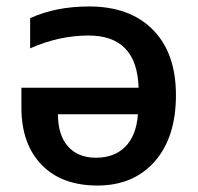

<svg xmlns="http://www.w3.org/2000/svg" viewBox="-20 -570 620 600"><path d="M411.1 -212.9H161.1Q161.1 -147.9 192.4 -112.5Q223.6 -77.1 280.3 -77.1Q336.9 -77.1 371.3 -111.3Q405.8 -145.5 411.1 -212.9ZM258.8 -549.8Q385.7 -549.8 457.8 -477.1Q529.8 -404.3 529.8 -272.5Q529.8 -140.6 463.4 -65.4Q397 9.8 284.7 9.8Q172.4 9.8 109.6 -55.4Q46.9 -120.6 46.9 -233.9V-295.9H413.1Q408.2 -459 256.8 -459Q164.6 -459 74.2 -418.9V-513.2Q153.8 -549.8 258.8 -549.8Z"/></svg>

Font: OpenSans-Semibold
Style: Regular
Weight: 600
Foundry: Ascender Corporation
Version: Version 1.10